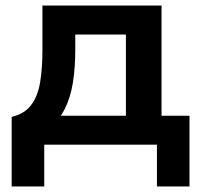

<svg xmlns="http://www.w3.org/2000/svg" viewBox="-20 -520 720 690"><path d="M432.5 0V-396H250.5V-340.5Q250.5 -276.5 241.8 -222Q233 -167.5 211 -125Q189 -82.5 150 -53.8Q111 -25 50.5 -12.5L22 -100Q68.5 -111 92.2 -142.8Q116 -174.5 124.2 -224.5Q132.5 -274.5 132.5 -340.5V-500H560.5V0ZM22 150V-100L96 -93.5L116 -104H661V150H544V0H139V150Z"/></svg>

Font: Geologica Cursive Medium
Style: Regular
Weight: 500
Designer: Sindre Bremnes, Frode Helland
Foundry: Monokrom Skriftforlag AS
Version: Version 1.010;gftools[0.9.28]